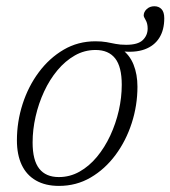

<svg xmlns="http://www.w3.org/2000/svg" viewBox="-20 -600 559 630"><path d="M173 -19Q209.5 -19 241 -36.8Q272.5 -54.5 298 -85.2Q323.5 -116 341.8 -155.2Q360 -194.5 369.8 -237.2Q379.5 -280 379.5 -322Q379.5 -381 357.8 -408.5Q336 -436 293.5 -436Q257 -436 225.5 -418Q194 -400 168.5 -369.5Q143 -339 124.8 -299.8Q106.5 -260.5 96.8 -217.5Q87 -174.5 87 -132.5Q87 -74 108.8 -46.5Q130.5 -19 173 -19ZM431 -315.5Q431 -254 412.2 -196Q393.5 -138 359 -91.5Q324.5 -45 277.5 -17.5Q230.5 10 173.5 10Q129 10 98 -7.8Q67 -25.5 51.2 -59Q35.5 -92.5 35.5 -139.5Q35.5 -200.5 54.2 -258.8Q73 -317 107.5 -363.2Q142 -409.5 189 -437Q236 -464.5 293 -464.5Q314 -464.5 329.2 -461.8Q344.5 -459 359.2 -456Q374 -453 394 -453Q432.5 -453 448.5 -468.5Q464.5 -484 464.5 -506.5Q464.5 -523 458 -534Q451.5 -545 451.5 -549Q451.5 -561 461.5 -570.2Q471.5 -579.5 486.5 -579.5Q501 -579.5 510 -570Q519 -560.5 519 -540Q519 -501.5 502.5 -475.5Q486 -449.5 454.5 -438Q423 -426.5 377 -432L378 -439.5Q405.5 -420 418.2 -388Q431 -356 431 -315.5Z"/></svg>

Font: Newsreader Light
Style: Italic
Weight: 300
Italic angle: -17°
Designer: Hugues Gentile
Foundry: Production Type
Version: Version 1.003